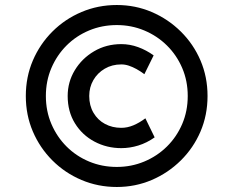

<svg xmlns="http://www.w3.org/2000/svg" viewBox="-20 -733 931 766"><path d="M446 13Q371 13 305 -15Q239 -43 189 -93Q139 -143 111 -208.5Q83 -274 83 -350Q83 -426 111 -491.5Q139 -557 189 -607Q239 -657 305 -685Q371 -713 446 -713Q520 -713 585.5 -685Q651 -657 701.5 -607Q752 -557 780 -491.5Q808 -426 808 -350Q808 -274 780 -208.5Q752 -143 701.5 -93Q651 -43 585.5 -15Q520 13 446 13ZM464 -142Q406 -142 357 -168Q308 -194 279 -241Q250 -288 250 -350Q250 -406 278.5 -453Q307 -500 355.5 -528.5Q404 -557 464 -557Q498 -557 531 -545Q564 -533 593 -512L556 -437Q540 -449 524.5 -457.5Q509 -466 494 -471Q479 -476 464 -476Q427 -476 398 -459Q369 -442 352.5 -413.5Q336 -385 336 -350Q336 -312 353 -283Q370 -254 399 -238.5Q428 -223 464 -223Q488 -223 512 -233Q536 -243 560 -261L597 -185Q566 -163 532 -152.5Q498 -142 464 -142ZM446 -67Q504 -67 555.5 -88.5Q607 -110 646 -148.5Q685 -187 707 -238.5Q729 -290 729 -350Q729 -410 707 -461.5Q685 -513 646 -551.5Q607 -590 555.5 -611.5Q504 -633 446 -633Q387 -633 335.5 -611.5Q284 -590 245.5 -551.5Q207 -513 185 -461.5Q163 -410 163 -350Q163 -290 185 -238.5Q207 -187 245.5 -148.5Q284 -110 335.5 -88.5Q387 -67 446 -67Z"/></svg>

Font: Lexend Giga
Style: Regular
Weight: 400
Designer: Bonnie Shaver-Troup, Thomas Jockin
Foundry: Lexend
Version: Version 1.007